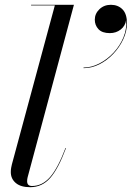

<svg xmlns="http://www.w3.org/2000/svg" viewBox="-20 -770 549 800"><path d="M375 -688Q375 -713 394.2 -731.5Q413.5 -750 442 -750Q471.5 -750 490.2 -731.2Q509 -712.5 509 -673Q509 -639.5 493.5 -606.2Q478 -573 452.2 -545.8Q426.5 -518.5 394.2 -502.2Q362 -486 328 -486V-488.5Q361 -488.5 394 -505.5Q427 -522.5 453.5 -551Q480 -579.5 494.5 -614.8Q509 -650 505.5 -686.5Q502.5 -662.5 483.2 -647.2Q464 -632 437.5 -632Q405.5 -632 390.2 -648.5Q375 -665 375 -688ZM255 -153Q223 -67 189.2 -28.5Q155.5 10 105.5 10Q66.5 10 45.8 -7.5Q25 -25 25 -53Q25 -63 26.5 -70.8Q28 -78.5 29.5 -85L208.5 -747.5H109.5V-750H288L95 -31Q93 -23.5 93 -15Q93 5 113.5 5Q156 5 188.5 -32Q221 -69 253 -153.5Z"/></svg>

Font: Bodoni* 72pt
Style: Italic
Weight: 400
Italic angle: -13°
Version: Version 2.3